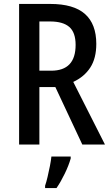

<svg xmlns="http://www.w3.org/2000/svg" viewBox="-20 -734 563 975"><path d="M235 -714Q354 -714 411.5 -663Q469 -612 469 -511Q469 -438 438.5 -391Q408 -344 352 -318L513 0H398L261 -292H180V0H77V-714ZM234 -625H180V-375H240Q364 -375 364 -506Q364 -569 332 -597Q300 -625 234 -625ZM339 71Q329 106 309 147.5Q289 189 267 221H209V209Q215 192 221.5 164.5Q228 137 233.5 109Q239 81 241 61H339Z"/></svg>

Font: Noto Sans Lao Condensed Medium
Style: Regular
Weight: 500
Width: 3
Designer: Monotype Design Team
Foundry: Monotype Imaging Inc.
Version: Version 2.003; ttfautohint (v1.8.4.7-5d5b)